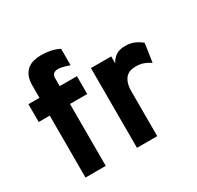

<svg xmlns="http://www.w3.org/2000/svg" viewBox="-152 -889 1095 1066"><g transform="rotate(-30 395.0 -356.0)"><path d="M235.8 -397V0H106V-397H35.2V-511.2H106V-588.9Q106 -627 116.9 -650.9Q127.9 -674.8 145.8 -688.2Q163.6 -701.7 186 -706.8Q208.5 -711.9 231.9 -711.9Q262.7 -711.9 290.5 -706.3Q318.4 -700.7 346.2 -687V-581.1Q331.1 -586.9 319.8 -590.1Q308.6 -593.3 299.8 -595.2Q291 -597.2 284.7 -597.7Q278.3 -598.1 272.9 -598.1Q256.3 -598.1 246.1 -589.6Q235.8 -581.1 235.8 -563V-511.2H346.2V-397Z M436 0V-511.2H565.9V-465.8Q576.7 -490.2 599.9 -506.6Q623 -522.9 660.6 -522.9Q692.4 -522.9 717.5 -512.7Q742.7 -502.4 764.6 -483.9L747.1 -365.2Q728.5 -377.9 706.3 -386.5Q684.1 -395 653.8 -395Q636.7 -395 620.8 -390.1Q605 -385.3 592.8 -373Q580.6 -360.8 573.2 -339.4Q565.9 -317.9 565.9 -285.2V0Z"/></g></svg>

Font: Overpass
Style: Bold
Weight: 700
Designer: Delve Withrington
Foundry: Delve Fonts
Version: Version 1.001